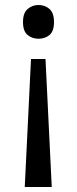

<svg xmlns="http://www.w3.org/2000/svg" viewBox="-20 -566 309 768"><path d="M196 -478Q196 -441 178 -426Q160 -411 134 -411Q109 -411 90.5 -426Q72 -441 72 -478Q72 -514 90.5 -530Q109 -546 134 -546Q160 -546 178 -530Q196 -514 196 -478ZM104 -330H162L187 182H79Z"/></svg>

Font: Noto Sans Hanunoo
Style: Regular
Weight: 400
Designer: Monotype Design Team
Foundry: Monotype Imaging Inc.
Version: Version 2.003; ttfautohint (v1.8.4.7-5d5b)